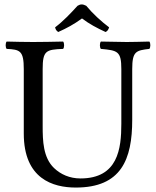

<svg xmlns="http://www.w3.org/2000/svg" viewBox="-20 -834 701 864"><path d="M368 -808C352.6 -815.7 343 -816.4 329 -808C298 -774 265 -739 228 -711C230 -702 233 -696 242 -690C280 -707 312 -724 349 -751C382 -726 416 -708 455 -690C464.1 -693.8 468.2 -701.9 471 -711C435 -738 398 -772 368 -808ZM172 -523C172 -606 187 -611 264 -614C270 -620 270 -641 264 -647C217 -646 168.4 -645 129 -645C90 -645 49 -646 10 -647C4 -641 4 -620 10 -614C70 -611 87 -606 87 -523V-233C87 -29 218.5 10 321 10C526 10 575 -117 575 -295V-523C575 -603.3 592 -607 652 -614C658 -620 658 -641 652 -647C614 -646 573.2 -645 550 -645C528.5 -645 480 -646 434 -647C428 -641 428 -620 434 -614C509 -607 526 -604 526 -523V-277C526 -165 511 -31 342 -31C294 -31 253.1 -49.1 223 -78C174 -125 172 -201 172 -266Z"/></svg>

Font: Libertinus Math
Style: Regular
Weight: 400
Designer: Philipp H. Poll
Foundry: Khaled Hosny
Version: Version 6.2